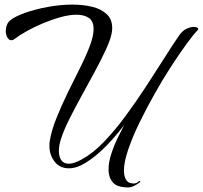

<svg xmlns="http://www.w3.org/2000/svg" viewBox="-20 -697 882 835"><path d="M538 118Q489 118 470.5 96Q452 74 452 41Q452 9 464 -28Q476 -65 492.5 -98.5Q509 -132 520 -153Q418 -20 332 22Q305 35 280 35Q240 35 217.5 6Q195 -23 195 -62Q195 -67 195 -72Q195 -77 196 -81Q203 -127 224.5 -181Q246 -235 273 -290.5Q300 -346 326.5 -398.5Q353 -451 370 -495.5Q387 -540 387 -570Q387 -605 366.5 -619Q346 -633 313 -633Q281 -633 242 -622Q203 -611 164 -594.5Q125 -578 93.5 -560Q62 -542 44 -528Q37 -522 29 -522Q19 -522 12 -534.5Q5 -547 5 -563Q5 -576 10 -588.5Q15 -601 25 -609Q46 -626 90 -641.5Q134 -657 188.5 -667Q243 -677 295 -677Q342 -677 381 -667.5Q420 -658 444 -635.5Q468 -613 468 -575Q468 -563 465 -549Q459 -521 439 -478Q419 -435 391.5 -384Q364 -333 335 -280.5Q306 -228 282 -180Q258 -132 246 -95Q236 -66 236 -40Q236 -16 246.5 -0.5Q257 15 279 15Q302 15 336 -4Q384 -30 432 -80Q480 -130 526 -192.5Q572 -255 614.5 -320Q657 -385 694 -443.5Q731 -502 759 -543Q774 -564 791.5 -572Q809 -580 822 -580Q834 -580 839.5 -575.5Q845 -571 839 -565Q822 -548 792 -507Q762 -466 725.5 -410Q689 -354 653 -290Q617 -226 586.5 -163.5Q556 -101 537.5 -46.5Q519 8 519 45Q519 67 527 82.5Q535 98 552 100L559 101H562Q574 101 583 92Q585 90 588 90Q590 90 590 92.5Q590 95 585 98Q578 104 564 111Q550 118 538 118Z"/></svg>

Font: Arizonia
Style: Regular
Weight: 400
Designer: Robert E. Leuschke
Foundry: Robert E. Leuschke
Version: Version 1.010; ttfautohint (v1.8.4.7-5d5b)